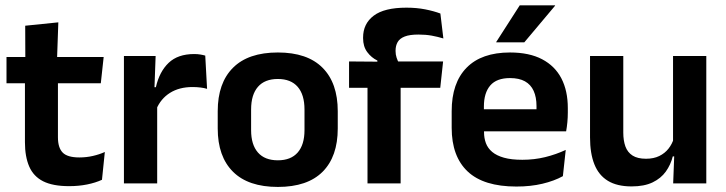

<svg xmlns="http://www.w3.org/2000/svg" viewBox="-20 -706 2794 739"><path d="M246 10.5Q183.5 10.5 146.2 -8.2Q109 -27 92.5 -65Q76 -103 76 -158.5V-444.5H203V-177.5Q203 -137.5 221.2 -118.8Q239.5 -100 285.5 -100Q312.5 -100 337.5 -105.8Q362.5 -111.5 383.5 -121L372.5 -14Q347.5 -2.5 315.2 4Q283 10.5 246 10.5ZM5 -385.5V-486.5H379L368 -385.5ZM77.5 -477 77 -607 204.5 -620 199.5 -477Z M581.5 -285 549 -370.5H580Q593.5 -430 629 -464Q664.5 -498 727.5 -498Q740.5 -498 751 -496.2Q761.5 -494.5 770 -492L777 -364Q766 -367.5 751.5 -369.2Q737 -371 721 -371Q670 -371 634.2 -348.5Q598.5 -326 581.5 -285ZM457 0V-490.5H579L573.5 -340L585 -335.5V0Z M1049.5 13.5Q935.5 13.5 876.8 -45Q818 -103.5 818 -211.5V-278Q818 -386.5 876.8 -445.2Q935.5 -504 1049.5 -504Q1163 -504 1221.5 -445.2Q1280 -386.5 1280 -278V-211.5Q1280 -103.5 1221.8 -45Q1163.5 13.5 1049.5 13.5ZM1049.5 -89Q1099.5 -89 1125.8 -119Q1152 -149 1152 -205V-284.5Q1152 -341.5 1125.8 -371.8Q1099.5 -402 1049.5 -402Q999 -402 972.8 -371.8Q946.5 -341.5 946.5 -284.5V-205Q946.5 -149 972.8 -119Q999 -89 1049.5 -89Z M1544.5 -676.5Q1583.5 -676.5 1616.5 -670Q1649.5 -663.5 1675 -654L1686.5 -558Q1665 -564.5 1641.8 -568.8Q1618.5 -573 1590.5 -573Q1557 -573 1537.8 -565.5Q1518.5 -558 1510.5 -544Q1502.5 -530 1502.5 -511V-509.5Q1502.5 -496 1506.5 -484Q1510.5 -472 1516 -462.5L1432.5 -459.5V-473Q1409.5 -484 1393.5 -505.5Q1377.5 -527 1377.5 -559V-561.5Q1377.5 -614.5 1418.2 -645.5Q1459 -676.5 1544.5 -676.5ZM1394.5 0V-433H1522V0ZM1323.5 -368V-469.5L1447.5 -468.5L1497.5 -469.5H1685.5L1674.5 -368Z M1967.5 12Q1841.5 12 1780 -46Q1718.5 -104 1718.5 -214V-278Q1718.5 -387 1776 -445.5Q1833.5 -504 1943 -504Q2017 -504 2066.5 -478Q2116 -452 2140.8 -404.2Q2165.5 -356.5 2165.5 -290V-272.5Q2165.5 -254.5 2163.8 -235.8Q2162 -217 2159 -200.5H2043Q2044.5 -228 2044.8 -252.8Q2045 -277.5 2045 -297.5Q2045 -332 2034 -356.2Q2023 -380.5 2000.5 -393Q1978 -405.5 1943 -405.5Q1891.5 -405.5 1867 -377Q1842.5 -348.5 1842.5 -296V-250.5L1843 -236V-197.5Q1843 -174.5 1850.2 -155Q1857.5 -135.5 1874.5 -121.2Q1891.5 -107 1919.8 -99Q1948 -91 1990.5 -91Q2036.5 -91 2078.2 -101.2Q2120 -111.5 2157.5 -129L2146.5 -28Q2113 -9.5 2067.8 1.2Q2022.5 12 1967.5 12ZM1786.5 -200.5V-285.5H2133V-200.5ZM1980.5 -685.5H2116.5V-684L1998 -543H1890V-544.5Z M2379 -490.5V-195.5Q2379 -165 2387.2 -142.2Q2395.5 -119.5 2414.8 -107.2Q2434 -95 2466.5 -95Q2496 -95 2517.5 -105.5Q2539 -116 2553 -133.8Q2567 -151.5 2573.5 -173.5L2593.5 -104H2569.5Q2561.5 -72 2542.8 -45.8Q2524 -19.5 2491.8 -4Q2459.5 11.5 2411 11.5Q2355 11.5 2319.8 -10Q2284.5 -31.5 2267.8 -73.5Q2251 -115.5 2251 -177V-490.5ZM2698.5 -490.5V0H2571L2575.5 -119L2570.5 -129.5V-490.5Z"/></svg>

Font: Anek Gurmukhi SemiBold
Style: Regular
Weight: 600
Designer: Sarang Kulkarni (Gurmukhi), Yesha Goshar (Latin)
Foundry: Ek Type
Version: Version 1.003